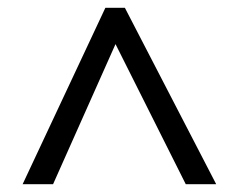

<svg xmlns="http://www.w3.org/2000/svg" viewBox="-20 -739 612 492"><path d="M38 -267H116L276 -626L456 -267H534L300 -719H250Z"/></svg>

Font: Noto Sans Buginese
Style: Regular
Weight: 400
Designer: Monotype Design Team
Foundry: Monotype Imaging Inc.
Version: Version 2.002